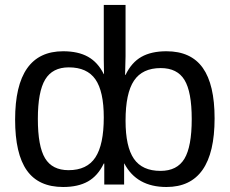

<svg xmlns="http://www.w3.org/2000/svg" viewBox="-20 -745 927 775"><path d="M400.9 -85H398.9Q375 -35.2 335.2 -12.7Q295.4 9.8 234.9 9.8Q135.7 9.8 88.4 -57.1Q41 -124 41 -262.2Q41 -538.1 234.9 -538.1Q295.4 -538.1 335.2 -515.9Q375 -493.7 398.9 -445.8H399.9L398.9 -504.9V-725.1H486.8V-518.1Q486.8 -500.5 484.9 -442.9H486.8Q511.2 -493.2 551 -515.6Q590.8 -538.1 651.9 -538.1Q751 -538.1 798.6 -470.9Q846.2 -403.8 846.2 -267.1Q846.2 9.8 651.9 9.8Q531.7 9.8 481.9 -85H481V0H400.9ZM132.8 -265.1Q132.8 -154.3 161.9 -106.2Q190.9 -58.1 256.8 -58.1Q331.1 -58.1 365 -109.6Q398.9 -161.1 398.9 -271Q398.9 -376 365.2 -424.6Q331.5 -473.1 257.8 -473.1Q191.9 -473.1 162.4 -424.1Q132.8 -375 132.8 -265.1ZM753.9 -264.2Q753.9 -374.5 724.6 -422.4Q695.3 -470.2 628.9 -470.2Q554.7 -470.2 520.8 -419.4Q486.8 -368.7 486.8 -257.8Q486.8 -152.8 520.5 -104Q554.2 -55.2 627.9 -55.2Q694.8 -55.2 724.4 -104.2Q753.9 -153.3 753.9 -264.2Z"/></svg>

Font: Libra Sans Modern
Style: Regular
Weight: 400
Foundry: Stefan Peev, Context Ltd
Version: Version 1.000